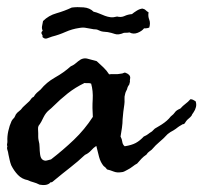

<svg xmlns="http://www.w3.org/2000/svg" viewBox="-60 -491 574 542"><path d="M306.6 -263.7Q307.6 -260.7 304.7 -252Q299.8 -246.1 298.8 -239.3Q296.9 -235.4 295.4 -232.4Q293.9 -229.5 293 -224.6Q291 -218.8 291.5 -210.9Q292 -203.1 291 -196.3Q289.1 -185.5 288.1 -175.3Q287.1 -165 286.1 -154.3Q286.1 -143.6 284.2 -129.9Q282.2 -116.2 280.3 -105.5Q284.2 -98.6 285.2 -90.8Q286.1 -83 292 -78.1Q311.5 -81.1 323.2 -87.4Q335 -93.8 345.7 -105.5Q354.5 -109.4 357.9 -112.3Q361.3 -115.2 369.1 -120.1Q371.1 -122.1 373 -124Q375 -126 377 -127.9Q387.7 -133.8 390.1 -135.7Q392.6 -137.7 396.5 -139.6Q413.1 -150.4 421.9 -162.1Q430.7 -168.9 434.1 -174.3Q437.5 -179.7 449.2 -184.6Q456.1 -192.4 463.4 -197.8Q470.7 -203.1 477.5 -210.9Q482.4 -210.9 485.4 -209Q488.3 -207 492.2 -205.1Q495.1 -197.3 493.2 -189Q491.2 -180.7 486.3 -173.8Q481.4 -167 481.4 -166Q481.4 -165 480.5 -164.1Q477.5 -160.2 473.1 -156.7Q468.8 -153.3 465.8 -149.4Q460.9 -140.6 458 -140.6Q455.1 -140.6 453.1 -138.7Q444.3 -133.8 440.9 -130.9Q437.5 -127.9 429.7 -123Q418.9 -117.2 417 -115.2Q415 -113.3 413.1 -112.3Q400.4 -98.6 390.1 -90.3Q379.9 -82 368.2 -68.4Q364.3 -65.4 360.4 -62.5Q356.4 -59.6 353.5 -54.7Q344.7 -48.8 339.4 -43Q334 -37.1 327.1 -29.3Q321.3 -26.4 314.5 -21Q307.6 -15.6 299.8 -11.7Q295.9 -9.8 291.5 -7.3Q287.1 -4.9 282.2 -4.9Q270.5 -2.9 260.7 -6.8Q251 -10.7 242.2 -12.7Q238.3 -18.6 232.4 -22.5Q223.6 -33.2 219.7 -47.9Q215.8 -62.5 211.9 -79.1Q204.1 -74.2 197.3 -66.4Q190.4 -58.6 179.7 -53.7Q160.2 -35.2 138.2 -18.1Q116.2 -1 93.8 17.6Q90.8 20.5 87.9 22.5Q85 24.4 83 23.4Q78.1 29.3 69.8 30.8Q61.5 32.2 51.8 30.3Q42 25.4 34.2 23.4Q26.4 21.5 18.6 17.6Q2 14.6 -9.3 2.9Q-20.5 -8.8 -28.3 -24.4Q-31.2 -32.2 -32.7 -39.1Q-34.2 -45.9 -36.1 -54.7Q-37.1 -62.5 -39.1 -67.9Q-41 -73.2 -39.1 -78.1Q-41 -81.1 -40 -84.5Q-39.1 -87.9 -39.1 -91.8Q-40 -105.5 -36.6 -121.1Q-33.2 -136.7 -27.3 -149.4Q-25.4 -153.3 -19.5 -159.2Q-17.6 -162.1 -16.6 -165Q-15.6 -168 -13.7 -169.9Q-11.7 -172.9 -7.8 -175.8Q-3.9 -178.7 -1 -181.6Q3.9 -188.5 10.3 -193.8Q16.6 -199.2 22.5 -205.1Q25.4 -208 27.8 -211.9Q30.3 -215.8 35.2 -217.8Q39.1 -224.6 43.9 -229Q48.8 -233.4 54.7 -238.3Q71.3 -258.8 95.7 -272.5Q120.1 -286.1 139.6 -303.7Q146.5 -306.6 151.4 -310.5Q156.2 -314.5 161.1 -318.4Q173.8 -329.1 187.5 -325.2Q201.2 -321.3 212.9 -318.4Q222.7 -309.6 231.9 -300.8Q241.2 -292 248 -281.2Q254.9 -282.2 263.7 -281.7Q272.5 -281.2 282.2 -283.2Q285.2 -283.2 288.1 -284.7Q291 -286.1 293 -286.1Q307.6 -281.2 307.6 -271.5ZM178.7 -256.8Q152.3 -244.1 130.9 -227.1Q109.4 -210 89.8 -190.4Q85 -185.5 79.6 -181.2Q74.2 -176.8 70.3 -171.9Q66.4 -167 63 -160.2Q59.6 -153.3 56.6 -147.5Q54.7 -143.6 52.7 -141.1Q50.8 -138.7 48.8 -135.7Q46.9 -130.9 47.4 -126Q47.9 -121.1 47.9 -115.2Q47.9 -110.4 47.9 -105.5Q47.9 -100.6 48.8 -95.7Q51.8 -85 51.8 -74.2Q51.8 -66.4 53.2 -55.2Q54.7 -43.9 60.5 -40Q66.4 -36.1 72.8 -38.1Q79.1 -40 84 -41Q118.2 -67.4 148.4 -96.2Q178.7 -125 202.1 -161.1Q200.2 -186.5 201.7 -210.4Q203.1 -234.4 197.3 -254.9Q193.4 -256.8 188 -256.3Q182.6 -255.9 178.7 -256.8ZM346.7 -411.1Q340.8 -403.3 328.6 -398.4Q316.4 -393.6 305.7 -399.4Q300.8 -398.4 290 -398.4Q274.4 -391.6 264.6 -395Q254.9 -398.4 244.1 -400.4Q228.5 -401.4 224.1 -403.3Q219.7 -405.3 214.8 -407.2Q211.9 -408.2 208 -408.2Q204.1 -408.2 200.2 -409.2Q192.4 -410.2 183.6 -412.1Q174.8 -414.1 164.1 -412.1Q143.6 -409.2 125 -400.9Q106.4 -392.6 86.9 -387.7Q80.1 -385.7 73.2 -382.8Q66.4 -379.9 59.6 -386.7Q61.5 -389.6 58.1 -394.5Q54.7 -399.4 60.5 -404.3Q57.6 -410.2 58.6 -416.5Q59.6 -422.9 61.5 -431.6Q77.1 -447.3 99.6 -453.6Q122.1 -460 142.6 -469.7Q158.2 -471.7 175.8 -470.2Q193.4 -468.8 204.1 -458Q212.9 -456.1 220.7 -452.6Q228.5 -449.2 236.3 -446.3Q244.1 -443.4 252 -442.4Q259.8 -441.4 270.5 -444.3Q282.2 -441.4 291.5 -445.8Q300.8 -450.2 312.5 -451.2Q318.4 -456.1 326.2 -460.9Q334 -465.8 341.8 -466.8Q347.7 -465.8 351.1 -462.4Q354.5 -459 359.4 -456.1Q357.4 -445.3 361.3 -435.5Q365.2 -425.8 361.3 -413.1Q355.5 -411.1 352.1 -411.1Q348.6 -411.1 346.7 -411.1Z"/></svg>

Font: Seaweed Script
Style: Regular
Weight: 400
Designer: Squid
Foundry: Font Diner, Inc DBA Neapolitan
Version: Version 1.000